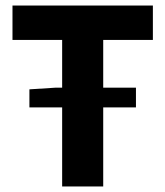

<svg xmlns="http://www.w3.org/2000/svg" viewBox="-20 -672 596 692"><path d="M204 0V-285H86V-350L180 -356H204V-528H25V-652H531V-528H352V-356H470V-285H352V0Z"/></svg>

Font: TT Toshiba Sans
Style: Bold
Weight: 700
Designer: Paul D. Hunt
Foundry: Toshiba Corporation
Version: Version 2.020;PS 2.000;hotconv 1.0.86;makeotf.lib2.5.63406